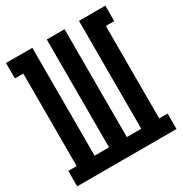

<svg xmlns="http://www.w3.org/2000/svg" viewBox="-171 -863 942 991"><g transform="rotate(-30 300.0 -367.5)"><path d="M4 0V-92H54V-643H4V-735H161V-92H247V-735H353V-92H439V-735H596V-643H546V-92H596V0Z"/></g></svg>

Font: Iosevka Slab Semibold Extended
Style: Regular
Weight: 600
Width: 7
Monospace: yes
Designer: Belleve Invis
Foundry: Belleve Invis
Version: Version 11.1.0; ttfautohint (v1.8.3)